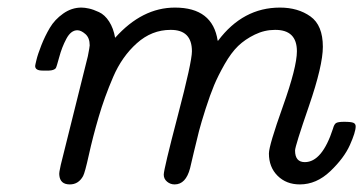

<svg xmlns="http://www.w3.org/2000/svg" viewBox="-20 -484 963 509"><path d="M73.2 -309.1Q73.2 -311 76.7 -325.4Q80.1 -339.8 89.6 -364Q99.1 -388.2 112.1 -410.2Q125 -432.1 147.5 -448Q169.9 -463.9 195.8 -463.9Q204.6 -463.9 215.8 -461.4Q227.1 -459 242.4 -451.9Q257.8 -444.8 269.3 -427Q280.8 -409.2 285.2 -383.8Q356.9 -463.9 443.8 -463.9Q543.9 -463.9 557.1 -376H558.1Q624 -463.9 722.2 -463.9Q770 -463.9 803 -440.4Q835.9 -417 835.9 -359.9Q835.9 -310.1 799.1 -203.1Q762.2 -96.2 762.2 -85Q762.2 -54.2 788.1 -54.2Q834 -54.2 862.8 -143.1Q865.7 -154.3 870.8 -157.7Q876 -161.1 892.1 -161.1Q911.1 -161.1 917 -158.4Q922.9 -155.8 922.9 -148.9Q922.9 -133.8 907.5 -99.4Q892.1 -64.9 855.5 -30Q818.8 4.9 774.9 4.9Q738.8 4.9 715.8 -18.1Q692.9 -41 692.9 -77.1Q692.9 -98.1 730 -202.1Q767.1 -306.2 767.1 -348.1Q767.1 -405.3 709 -404.8Q681.2 -404.8 655.5 -392.3Q629.9 -379.9 611.3 -362.1Q592.8 -344.2 575.4 -313.7Q558.1 -283.2 547.6 -258.1Q537.1 -232.9 525.1 -195.6Q513.2 -158.2 507.6 -136.7Q502 -115.2 493.9 -80.6Q485.8 -45.9 483.9 -38.1Q472.7 4.9 442.9 4.9Q431.6 4.9 422.9 -2.4Q414.1 -9.8 414.1 -21Q414.1 -35.2 451.4 -177.5Q488.8 -319.8 488.8 -348.1Q488.8 -405.3 432.1 -404.8Q382.3 -404.8 342.8 -369.4Q303.2 -334 280 -280Q256.8 -226.1 241.5 -173.6Q226.1 -121.1 215.6 -73.5Q205.1 -25.9 200.2 -17.1Q188 4.9 165 4.9Q139.2 4.9 137.2 -20Q136.2 -25.9 141.1 -46.9L212.9 -335Q217.8 -359.9 217.8 -363.8Q217.8 -383.8 206.3 -393.8Q194.8 -403.8 185.1 -403.8Q168 -403.8 156 -381.3Q144 -358.9 137 -332.5Q129.9 -306.2 127.9 -303.2Q123 -297.4 109.9 -296.9H92.8Q73.2 -296.9 73.2 -309.1Z"/></svg>

Font: CMU Concrete
Style: Italic
Weight: 500
Italic angle: -14.04°
Version: Version 0.7.0